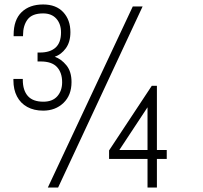

<svg xmlns="http://www.w3.org/2000/svg" viewBox="-20 -839 907 859"><path d="M173 -344Q132 -344 102 -360.5Q72 -377 56 -407.5Q40 -438 40 -480V-486H82V-482Q82 -435 104.5 -409.5Q127 -384 174 -384Q215 -384 236.5 -408.5Q258 -433 258 -471Q258 -514 235 -539Q212 -564 162 -564H148V-604H159Q204 -604 228.5 -626Q253 -648 253 -694Q253 -732 232 -755.5Q211 -779 173 -779Q124 -779 103.5 -752Q83 -725 83 -681V-677H41V-683Q41 -750 76.5 -784.5Q112 -819 173 -819Q231 -819 263 -784.5Q295 -750 295 -695Q295 -651 274.5 -623Q254 -595 225 -585Q254 -575 277 -547Q300 -519 300 -472Q300 -413 264 -378.5Q228 -344 173 -344ZM194 0 574 -810H618L240 0ZM640 0V-128H468V-166L659 -455H682V-168H726V-128H682V0ZM514 -168H640V-359Z"/></svg>

Font: Oswald ExtraLight
Style: Regular
Weight: 250
Designer: Vernon Adams
Foundry: Vernon Adams
Version: Version 4.103;gftools[0.9.33.dev8+g029e19f]